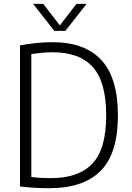

<svg xmlns="http://www.w3.org/2000/svg" viewBox="-20 -965 679 990"><path d="M234 5.5Q198 5.5 162.8 3.5Q127.5 1.5 83 -3.5V-731Q122 -738 165 -742.8Q208 -747.5 249.5 -747.5Q417.5 -747.5 502.8 -655.2Q588 -563 588 -370Q588 -172.5 498.5 -83.5Q409 5.5 234 5.5ZM243 -46.5Q385 -46.5 456.2 -121.2Q527.5 -196 527.5 -370Q527.5 -541.5 459.2 -618.5Q391 -695.5 250.5 -695.5Q225 -695.5 197.2 -693Q169.5 -690.5 141.5 -686.5V-52.5Q166.5 -49 190.8 -47.8Q215 -46.5 243 -46.5ZM260 -806 150.5 -945H203L288.5 -834L374 -945H426.5L317 -806Z"/></svg>

Font: Encode Sans SemiCondensed SemiCondensed Light
Style: Regular
Weight: 300
Width: 4
Designer: Multiple Designers
Foundry: Impallari Type
Version: Version 3.000; ttfautohint (v1.8.3) -l 8 -r 50 -G 200 -x 14 